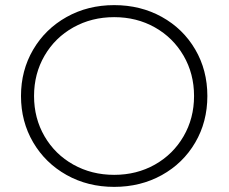

<svg xmlns="http://www.w3.org/2000/svg" viewBox="-20 -725 893 750"><path d="M62 -350Q62 -450 109.5 -531Q157 -612 240 -658.5Q323 -705 426 -705Q529 -705 612 -659Q695 -613 742.5 -532Q790 -451 790 -350Q790 -249 742.5 -168Q695 -87 612 -41Q529 5 426 5Q323 5 240 -41.5Q157 -88 109.5 -169Q62 -250 62 -350ZM738 -350Q738 -437 697 -507.5Q656 -578 585 -618Q514 -658 426 -658Q338 -658 266.5 -618Q195 -578 154 -507.5Q113 -437 113 -350Q113 -263 154 -192.5Q195 -122 266.5 -82Q338 -42 426 -42Q514 -42 585 -82Q656 -122 697 -192.5Q738 -263 738 -350Z"/></svg>

Font: Goldbeck Next Light
Style: Regular
Weight: 300
Designer: Julieta Ulanovsky
Foundry: Julieta Ulanovsky
Version: Version 7.200